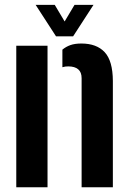

<svg xmlns="http://www.w3.org/2000/svg" viewBox="-20 -794 545 814"><path d="M49 0V-600H181.5V0ZM326 0V-462.5Q326 -488 311.5 -500.2Q297 -512.5 269.5 -512.5Q263 -512.5 256.8 -511.8Q250.5 -511 244.5 -509V-583.5Q259.5 -596 278.5 -602.8Q297.5 -609.5 325 -609.5Q389.5 -609.5 423.8 -572.8Q458 -536 458.5 -451V0ZM217.5 -640 131 -773.5H212L254 -703L296 -773.5H376.5L290 -640Z"/></svg>

Font: Big Shoulders Stencil Text Thin ExtraBold
Style: Regular
Weight: 800
Version: Version 2.001